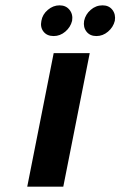

<svg xmlns="http://www.w3.org/2000/svg" viewBox="-20 -699 451 719"><path d="M181 -500H316L217 0H82ZM181 -564Q156 -564 143 -580.5Q130 -597 135 -621Q139 -645 159 -662Q179 -679 203 -679Q227 -679 240.5 -662Q254 -645 250 -621Q244 -597 224.5 -580.5Q205 -564 181 -564ZM341 -564Q317 -564 304 -580.5Q291 -597 295 -621Q300 -645 319.5 -662Q339 -679 364 -679Q388 -679 401 -662Q414 -645 410 -621Q404 -597 384.5 -580.5Q365 -564 341 -564Z"/></svg>

Font: Albert Sans
Style: Bold Italic
Weight: 700
Italic angle: -11.25°
Designer: Andreas Rasmussen
Foundry: a.Foundry
Version: Version 1.025